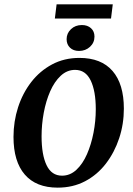

<svg xmlns="http://www.w3.org/2000/svg" viewBox="-20 -850 611 882"><path d="M245 12Q146 12 94 -48Q42 -108 42 -221Q42 -292 63 -357Q84 -422 123.5 -473Q163 -524 219 -554Q275 -584 345 -584Q445 -584 497 -524Q549 -464 549 -351Q549 -280 527.5 -215Q506 -150 466.5 -98.5Q427 -47 371 -17.5Q315 12 245 12ZM265 -43Q302 -43 331 -70Q360 -97 379.5 -141.5Q399 -186 409.5 -240Q420 -294 420 -348Q420 -432 396.5 -480.5Q373 -529 325 -529Q288 -529 259 -502Q230 -475 210.5 -430.5Q191 -386 181 -332Q171 -278 171 -224Q171 -139 194 -91Q217 -43 265 -43ZM232 -765 240 -830H498L490 -765ZM343 -616Q317 -616 301.5 -631Q286 -646 286 -670Q286 -697 306 -716Q326 -735 356 -735Q382 -735 398 -720.5Q414 -706 414 -682Q414 -654 393.5 -635Q373 -616 343 -616Z"/></svg>

Font: Rasa SemiBold
Style: Italic
Weight: 600
Italic angle: -7.10001°
Designer: Anna Giedrys (Yrsa+Rasa design), David Brezina (Yrsa art-direction, Rasa art-direction, design)
Foundry: Rosetta Type Foundry
Version: Version 2.004